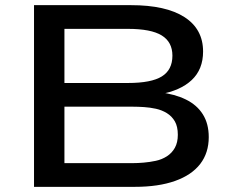

<svg xmlns="http://www.w3.org/2000/svg" viewBox="-20 -725 909 745"><path d="M112 0V-705H488Q624 -705 696 -658.5Q768 -612 768 -525Q768 -456 724 -414.5Q680 -373 599 -359V-367Q658 -360 701 -339Q744 -318 767 -281.5Q790 -245 790 -193Q790 -132 757 -89Q724 -46 659.5 -23Q595 0 503 0ZM230 -92H495Q514 -92 537.5 -94Q561 -96 584.5 -101Q608 -106 627.5 -118.5Q647 -131 658.5 -151.5Q670 -172 670 -202Q670 -234 658.5 -254Q647 -274 627.5 -286Q608 -298 585 -303Q562 -308 539 -309.5Q516 -311 497 -311H230ZM230 -403H477Q567 -403 608 -428.5Q649 -454 649 -509Q649 -562 607.5 -587.5Q566 -613 476 -613H230Z"/></svg>

Font: Nunito Sans 10pt Expanded SemiBold
Style: Regular
Weight: 600
Width: 7
Designer: Vernon Adams
Foundry: Vernon Adams
Version: Version 3.101;gftools[0.9.27]